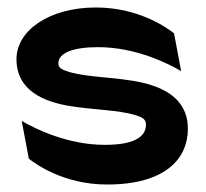

<svg xmlns="http://www.w3.org/2000/svg" viewBox="-20 -482 550 513"><path d="M24 -324C24 -239 99 -209 171 -198C227 -189 296 -188 340 -175C360 -169 370 -164 370 -149C370 -113 332 -95 260 -95C159 -95 72 -139 38 -159L57 -58C70 -48 146 11 266 11C422 11 482 -58 482 -138C482 -203 439 -236 389 -253C321 -277 224 -272 164 -290C144 -296 136 -301 136 -313C136 -341 176 -356 242 -356C343 -356 430 -312 464 -292L445 -393C432 -403 356 -462 236 -462C111 -462 24 -400 24 -324Z"/></svg>

Font: Charger Eco
Style: Regular
Weight: 1000
Designer: Jasper
Foundry: Cannot Into Space Fonts
Version: Version 1.1